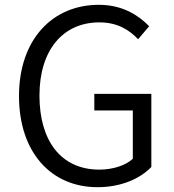

<svg xmlns="http://www.w3.org/2000/svg" viewBox="-20 -765 724 798"><path d="M385 13C483 13 562 -22 609 -71V-375H372V-306H532V-105C502 -77 448 -60 393 -60C234 -60 144 -179 144 -368C144 -556 241 -672 393 -672C468 -672 517 -641 554 -602L600 -656C558 -699 492 -745 391 -745C198 -745 59 -601 59 -366C59 -130 194 13 385 13Z"/></svg>

Font: Noto Sans JP DemiLight
Style: Regular
Weight: 350
Designer: Ryoko NISHIZUKA 西塚涼子 (kana, bopomofo & ideographs); Paul D. Hunt (Latin, Greek & Cyrillic); Sandoll Communications 산돌커뮤니
Foundry: Adobe
Version: Version 2.004;hotconv 1.0.118;makeotfexe 2.5.65603